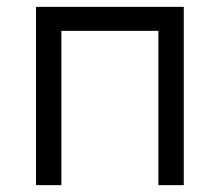

<svg xmlns="http://www.w3.org/2000/svg" viewBox="-20 -540 641 560"><path d="M85 0H159V-450H442V0H516V-520H85Z"/></svg>

Font: Fixel Text Regular
Style: Regular
Weight: 400
Width: 4
Designer: AlfaBravo + MacPaw
Foundry: Kyrylo Tkachov, Marchela Mozhyna, Serhii Makarenko, Maria Weinstein, Zakhar Kryvoshyya
Version: Version 1.211